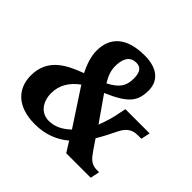

<svg xmlns="http://www.w3.org/2000/svg" viewBox="-176 -915 1115 1115"><g transform="rotate(45 381.5 -357.0)"><path d="M246 10C334 10 402 -20 454 -64L494 0H695L707 -57H689C642 -57 622 -81 593 -123L553 -182C578 -224 598 -264 616 -301C644 -360 683 -368 714 -368H743L755 -424H556L547 -381C540 -340 526 -295 509 -250L402 -403C540 -463 575 -505 575 -597C575 -668 528 -724 415 -724C270 -724 197 -659 197 -546C197 -501 213 -452 238 -402C132 -363 29 -311 29 -174C29 -70 97 10 246 10ZM372 -452C349 -490 337 -523 337 -558C337 -608 351 -660 411 -660C448 -660 465 -635 465 -585C465 -520 439 -487 372 -452ZM290 -61C223 -61 185 -116 185 -186C185 -253 220 -304 274 -344L420 -121C383 -85 340 -61 290 -61Z"/></g></svg>

Font: Noto Serif SemiCondensed Extra
Style: Italic
Weight: 800
Width: 4
Italic angle: -12°
Designer: Monotype Design Team
Foundry: Monotype Imaging Inc.
Version: Version 1.901